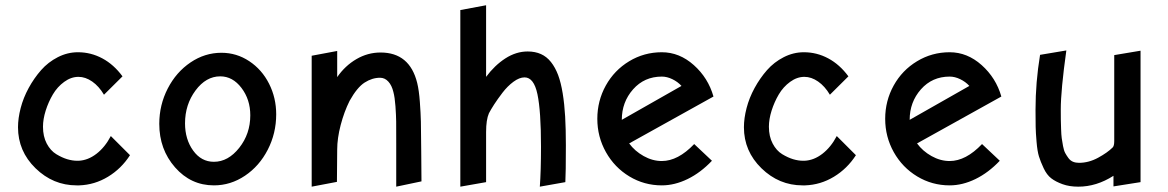

<svg xmlns="http://www.w3.org/2000/svg" viewBox="-20 -699 4405 724"><path d="M275.9 -92.8H271Q253.4 -92.8 233.6 -98.6Q213.9 -104.5 192.1 -117.7Q170.4 -130.9 156.2 -157.7Q142.1 -184.6 142.1 -221.2Q142.1 -249.5 152.3 -282Q162.6 -314.5 179.4 -343Q196.3 -371.6 222.2 -390.4Q248 -409.2 275.9 -409.2Q302.2 -409.2 327.6 -391.6Q353 -374 372.1 -341.8L441.9 -411.1Q409.2 -455.6 366 -478.8Q322.8 -502 273.9 -502Q234.4 -502 198 -483.4Q161.6 -464.8 135 -434.6Q108.4 -404.3 88.1 -367.2Q67.9 -330.1 57.9 -291.5Q47.9 -252.9 47.9 -219.2Q47.9 -128.9 114 -64.5Q180.2 0 269 0H278.8Q336.9 -2 387.2 -32.5Q437.5 -63 470.2 -113.8L397.9 -186Q376 -144 343.8 -119.1Q311.5 -94.2 275.9 -92.8Z M786.6 0Q849.6 0 903.8 -36.4Q958 -72.8 989.7 -134.5Q1021.5 -196.3 1021.5 -268.1Q1021.5 -330.1 994.6 -383.3Q967.8 -436.5 919.9 -468.3Q872.1 -500 814.9 -500Q752.4 -500 698.5 -463.6Q644.5 -427.2 612.5 -365.2Q580.6 -303.2 580.6 -231.9Q580.6 -135.7 640.1 -67.9Q699.7 0 786.6 0ZM810.5 -411.1Q857.4 -411.1 890.6 -367.4Q923.8 -323.7 923.8 -264.2Q923.8 -194.3 882.1 -141.6Q840.3 -88.9 786.6 -88.9Q738.8 -88.9 708.3 -131.3Q677.7 -173.8 677.7 -233.9Q677.7 -304.7 717.3 -357.9Q756.8 -411.1 810.5 -411.1Z M1474.1 4.9 1569.3 -15.1 1568.4 -127Q1567.9 -208.5 1567.1 -240Q1566.4 -271.5 1563.2 -314.7Q1560.1 -357.9 1553.2 -386.2Q1524.9 -501 1415 -501Q1366.7 -501 1324 -476.1Q1281.2 -451.2 1251.5 -408.2V-506.8L1155.3 -488.8V4.9L1250.5 -13.2L1251.5 -134.8Q1251.5 -177.2 1264.6 -227.5Q1277.8 -277.8 1298.3 -318.8Q1326.7 -369.6 1355 -387.7Q1383.3 -405.8 1413.1 -405.8Q1431.2 -405.8 1444.3 -391.4Q1457.5 -377 1463.4 -352.1Q1468.8 -332 1471.2 -298.3Q1473.6 -264.6 1473.9 -240.7Q1474.1 -216.8 1474.1 -157.2Z M1813 -201.2Q1813 -247.6 1823.7 -272Q1831.1 -286.1 1843.5 -305.4Q1856 -324.7 1874.8 -349.4Q1893.6 -374 1916 -390.6Q1938.5 -407.2 1958 -407.2Q1993.2 -407.2 2006.6 -343.8Q2020 -280.3 2020 -146Q2020 -54.7 2015.6 4.9L2111.8 -12.2Q2113.8 -44.4 2113.8 -151.9Q2113.8 -212.4 2111.1 -259.5Q2108.4 -306.6 2101.8 -347.2Q2095.2 -387.7 2084.5 -416.3Q2073.7 -444.8 2057.6 -465.1Q2041.5 -485.4 2019.8 -495.1Q1998 -504.9 1969.7 -504.9Q1926.3 -504.9 1885.7 -478.8Q1845.2 -452.6 1813 -409.2V-679.2L1715.8 -661.1V4.9L1813 -12.2Z M2475.6 0Q2523.9 0 2573 -23.9Q2622.1 -47.9 2664.6 -92.8L2597.7 -155.8Q2536.6 -91.8 2475.6 -91.8Q2440.4 -91.8 2407 -110.6Q2373.5 -129.4 2352.5 -158.2L2670.4 -335Q2650.4 -405.3 2596.2 -453.6Q2542 -502 2475.6 -502Q2408.7 -502 2352.5 -468Q2296.4 -434.1 2264.4 -376.5Q2232.4 -318.8 2232.4 -251Q2232.4 -183.1 2264.9 -125.2Q2297.4 -67.4 2353.3 -33.7Q2409.2 0 2475.6 0ZM2324.7 -247.1Q2324.7 -314 2367.2 -362.1Q2409.7 -410.2 2475.6 -410.2Q2495.1 -410.2 2515.4 -400.4Q2535.6 -390.6 2549.8 -375Z M3013.2 -92.8H3008.3Q2990.7 -92.8 2970.9 -98.6Q2951.2 -104.5 2929.4 -117.7Q2907.7 -130.9 2893.6 -157.7Q2879.4 -184.6 2879.4 -221.2Q2879.4 -249.5 2889.6 -282Q2899.9 -314.5 2916.7 -343Q2933.6 -371.6 2959.5 -390.4Q2985.4 -409.2 3013.2 -409.2Q3039.6 -409.2 3064.9 -391.6Q3090.3 -374 3109.4 -341.8L3179.2 -411.1Q3146.5 -455.6 3103.3 -478.8Q3060.1 -502 3011.2 -502Q2971.7 -502 2935.3 -483.4Q2898.9 -464.8 2872.3 -434.6Q2845.7 -404.3 2825.4 -367.2Q2805.2 -330.1 2795.2 -291.5Q2785.2 -252.9 2785.2 -219.2Q2785.2 -128.9 2851.3 -64.5Q2917.5 0 3006.3 0H3016.1Q3074.2 -2 3124.5 -32.5Q3174.8 -63 3207.5 -113.8L3135.3 -186Q3113.3 -144 3081.1 -119.1Q3048.8 -94.2 3013.2 -92.8Z M3561 0Q3609.4 0 3658.4 -23.9Q3707.5 -47.9 3750 -92.8L3683.1 -155.8Q3622.1 -91.8 3561 -91.8Q3525.9 -91.8 3492.4 -110.6Q3459 -129.4 3438 -158.2L3755.9 -335Q3735.8 -405.3 3681.6 -453.6Q3627.4 -502 3561 -502Q3494.1 -502 3438 -468Q3381.8 -434.1 3349.9 -376.5Q3317.9 -318.8 3317.9 -251Q3317.9 -183.1 3350.3 -125.2Q3382.8 -67.4 3438.7 -33.7Q3494.6 0 3561 0ZM3410.2 -247.1Q3410.2 -314 3452.6 -362.1Q3495.1 -410.2 3561 -410.2Q3580.6 -410.2 3600.8 -400.4Q3621.1 -390.6 3635.3 -375Z M3980 -286.1Q3980 -358.4 4001 -508.8L3901.9 -492.2Q3884.8 -388.2 3884.8 -286.1V-280.8Q3884.8 -241.7 3885.3 -220.5Q3885.7 -199.2 3888.7 -164.1Q3891.6 -128.9 3897.7 -109.1Q3903.8 -89.4 3915.5 -64.5Q3927.2 -39.6 3944.1 -26.6Q3960.9 -13.7 3986.8 -4.4Q4012.7 4.9 4045.9 4.9Q4114.7 4.9 4178.7 -36.1V3.9L4280.8 -12.2V-507.8L4181.6 -491.2V-167Q4181.6 -148.9 4175.8 -143.1Q4156.2 -123.5 4120.8 -104.2Q4085.4 -85 4048.8 -85Q4036.1 -85 4026.1 -89.1Q4016.1 -93.3 4009 -102.8Q4002 -112.3 3996.8 -121.8Q3991.7 -131.3 3988.5 -148.4Q3985.4 -165.5 3983.6 -178Q3981.9 -190.4 3981.2 -212.9Q3980.5 -235.4 3980.2 -248.3Q3980 -261.2 3980 -286.1Z"/></svg>

Font: Comic Neue Angular
Style: Bold
Weight: 700
Designer: Craig Rozynski
Foundry: Craig Rozynski
Version: Version 2.003